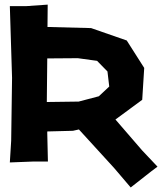

<svg xmlns="http://www.w3.org/2000/svg" viewBox="-20 -702 715 847"><path d="M23.4 -674.8 33.2 -358.4 29.3 -81.1 23.4 14.6 124 10.7H191.4L188.5 -114.3V-122.1L301.8 -125L328.1 -130.9L483.4 39.1L556.6 125L647.5 53.7L674.8 33.2L607.4 -38.1L489.3 -174.8L607.4 -261.7L616.2 -402.3L539.1 -523.4L381.8 -578.1L189.5 -583L190.4 -681.6L93.8 -674.8ZM327.1 -253.9 186.5 -252 188.5 -444.3 323.2 -445.3 408.2 -433.6 454.1 -386.7 461.9 -320.3 416 -277.3Z"/></svg>

Font: MaokenAssortedSans-TC
Style: Regular
Weight: 500
Version: Version 0.83